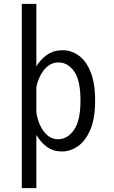

<svg xmlns="http://www.w3.org/2000/svg" viewBox="-20 -770 590 990"><path d="M92.5 200V-750H167.5V-427.5Q188 -463 222 -487Q256 -511 303 -511Q347.5 -511 385.5 -484Q423.5 -457 447 -399.5Q470.5 -342 470.5 -251Q470.5 -160 446 -102Q421.5 -44 382.5 -16.5Q343.5 11 299 11Q253.5 11 220.5 -13.8Q187.5 -38.5 167.5 -75V200ZM282 -448Q250 -448 226.8 -429.2Q203.5 -410.5 188.5 -381.2Q173.5 -352 167.5 -320.5V-190.5Q172.5 -155 187 -123.5Q201.5 -92 224.8 -72Q248 -52 280 -52Q327 -52 361 -99.5Q395 -147 395 -251Q395 -356.5 362 -402.2Q329 -448 282 -448Z"/></svg>

Font: Trispace SemiCondensed Light
Style: Regular
Weight: 300
Width: 4
Designer: Tyler Finck
Foundry: Etcetera Type Company
Version: Version 1.210; ttfautohint (v1.8.3)